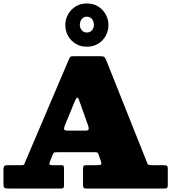

<svg xmlns="http://www.w3.org/2000/svg" viewBox="-20 -1090 990 1110"><path d="M482 -820Q520 -820 548 -837.5Q576 -855 591.5 -883.5Q607 -912 607 -944.5Q607 -977.5 591.5 -1006Q576 -1034.5 548 -1052.2Q520 -1070 482 -1070Q444.5 -1070 416.5 -1052.2Q388.5 -1034.5 373 -1006Q357.5 -977.5 357.5 -944.5Q357.5 -912 373 -883.5Q388.5 -855 416.5 -837.5Q444.5 -820 482 -820ZM482 -902Q463.5 -902 452.5 -915.5Q441.5 -929 441.5 -945.5Q441.5 -965.5 452.5 -979.5Q463.5 -993.5 482 -993.5Q501 -993.5 512 -979.5Q523 -965.5 523 -945.5Q523 -929 512 -915.5Q501 -902 482 -902ZM414.5 -509.5Q419.5 -521 425.2 -525Q431 -529 437 -511.5L489 -365.5Q493 -355 492.8 -345Q492.5 -335 475 -335H369.5Q349.5 -335 350.2 -345.8Q351 -356.5 356 -367.5ZM0 -28.5Q0 -7.5 6 -3.8Q12 0 33 0H329.5Q341 0 345.5 -3Q350 -6 350 -18.5V-114.5Q350 -126.5 347.8 -130.8Q345.5 -135 333.5 -135H281.5Q268 -135 266 -139.8Q264 -144.5 269 -156.5L285.5 -197.5Q290 -208.5 296 -209.2Q302 -210 316.5 -210H527.5Q542 -210 544.8 -206.8Q547.5 -203.5 551 -193.5L563 -159.5Q568.5 -145 564.5 -140Q560.5 -135 538.5 -135H481.5Q467.5 -135 463.8 -131.5Q460 -128 460 -113.5V-24.5Q460 -9.5 462.8 -4.8Q465.5 0 480.5 0H927.5Q942 0 946 -3.8Q950 -7.5 950 -22.5V-115.5Q950 -130 943.2 -132.5Q936.5 -135 923.5 -135H857.5Q836 -135 832.8 -143.2Q829.5 -151.5 824 -165.5L593.5 -743.5Q588.5 -755.5 583.2 -760.2Q578 -765 560.5 -765H410.5Q393.5 -765 388.8 -762.8Q384 -760.5 379 -748.5L125.5 -153.5Q122 -145.5 120 -140.2Q118 -135 105.5 -135H23Q9 -135 4.5 -129.2Q0 -123.5 0 -110.5Z"/></svg>

Font: Besley Black
Style: Regular
Weight: 900
Designer: Owen Earl
Foundry: indestructible type*
Version: Version 2.001